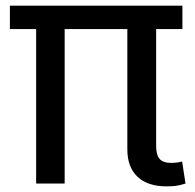

<svg xmlns="http://www.w3.org/2000/svg" viewBox="-20 -650 692 680"><path d="M431 -547H209V0H108V-547H15V-630H626V-547H533V-133Q533 -101 545.5 -87Q558 -73 587 -73Q593 -73 603.5 -74Q614 -75 625 -78L637 0Q615 7 601 8.5Q587 10 569 10Q503 10 467 -24Q431 -58 431 -121Z"/></svg>

Font: Mukta Malar Medium
Style: Regular
Weight: 500
Designer: Aadarsh Rajan, Girish Dalvi, Yashodeep Gholap
Foundry: Ek Type
Version: Version 2.538;PS 1.000;hotconv 16.6.51;makeotf.lib2.5.65220;